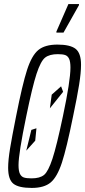

<svg xmlns="http://www.w3.org/2000/svg" viewBox="-20 -915 418 943"><path d="M20 -91Q20 -129 29.5 -186.5Q39 -244 59 -344Q90 -501 113 -572Q136 -643 168.5 -669.5Q201 -696 262 -696Q325 -696 351.5 -675Q378 -654 378 -597Q378 -558 368.5 -498.5Q359 -439 339 -344Q307 -186 284 -116Q261 -46 229 -19Q197 8 136 8Q72 8 46 -12.5Q20 -33 20 -91ZM289 -344Q326 -519 326 -583Q326 -612 319.5 -626Q313 -640 300.5 -644.5Q288 -649 264 -649Q223 -649 201.5 -632Q180 -615 159.5 -552.5Q139 -490 109 -344Q71 -161 71 -104Q71 -75 78 -61Q85 -47 98 -43Q111 -39 135 -39Q176 -39 196.5 -56Q217 -73 237.5 -135Q258 -197 289 -344ZM225 -383 234 -450 280 -491 290 -464ZM109 -175 134 -277 159 -285 153 -224ZM257 -755V-760L316 -895H368V-890L292 -755Z"/></svg>

Font: Saira Ultra Condensed Light
Style: Italic
Weight: 300
Width: 1
Italic angle: -12°
Designer: Hector Gatti with collaboration of the Omnibus-Type team
Foundry: Omnibus-Type
Version: Version 1.001; ttfautohint (v1.8)